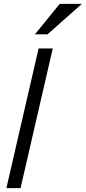

<svg xmlns="http://www.w3.org/2000/svg" viewBox="-20 -970 442 990"><path d="M13 0 179 -720H252L86 0ZM225 -793H160L288 -950H402Z"/></svg>

Font: Instrument Sans SemiCondensed
Style: Italic
Weight: 400
Width: 4
Italic angle: -13°
Designer: Rodrigo Fuenzalida
Foundry: fragTYPE
Version: Version 1.000;gftools[0.9.28]